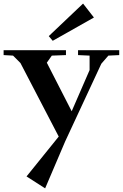

<svg xmlns="http://www.w3.org/2000/svg" viewBox="-39 -783 680 1063"><path d="M107.9 193.8 286.1 -26.9 74.2 -434.1 33.2 -475.1 -19 -478V-504.9H326.2V-478L248 -475.1L220.2 -436L357.9 -167L457 -395V-475.1L393.1 -478V-504.9H621.1V-478L561 -475.1L522 -430.2L321.8 0L210.9 259.8ZM231 -583 252.9 -557.1 481 -686 420.9 -763.2Z"/></svg>

Font: Ortica Angular Bold
Style: Regular
Weight: 700
Designer: Benedetta Bovani
Foundry: Collletttivo
Version: Version 2.000;Glyphs 3.1.2 (3151)